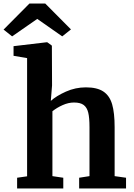

<svg xmlns="http://www.w3.org/2000/svg" viewBox="-60 -1057 750 1077"><path d="M92 -731 16 -744V-798L202 -820H205L231 -801L232 -578L225 -491Q256 -519 309.5 -543Q363 -567 422 -567Q485 -567 520 -543.5Q555 -520 569 -472Q583 -424 583 -344V-69L647 -60V0H384V-60L442 -69V-344Q442 -396 435 -425Q428 -454 409.5 -468Q391 -482 355 -482Q324 -482 291.5 -467.5Q259 -453 234 -433V-69L295 -60V0H36V-60L92 -68ZM194 -1037 338 -892 289 -853 149 -951 8 -853 -40 -891 105 -1037Z"/></svg>

Font: Koeln Type Serif
Style: Bold
Weight: 700
Designer: Eben Sorkin
Foundry: Eben Sorkin
Version: Version 2.002